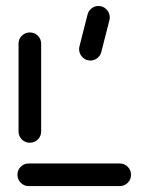

<svg xmlns="http://www.w3.org/2000/svg" viewBox="-20 -628 491 648"><path d="M422.2 -38.1Q422.2 -22.2 411.1 -11.1Q400 0 384.1 0H77Q61.1 0 50 -11.1Q38.9 -22.2 38.9 -38.1Q38.9 -54.1 50 -65.2Q61.1 -76.3 77 -76.3H384.1Q400 -76.3 411.1 -65.2Q422.2 -54.1 422.2 -38.1ZM80.7 -146.3Q64.8 -146.3 53.7 -157.4Q42.6 -168.5 42.6 -184.4V-480.4Q42.6 -496.3 53.7 -507.4Q64.8 -518.5 80.7 -518.5Q96.7 -518.5 107.8 -507.4Q118.9 -496.3 118.9 -480.4V-184.4Q118.9 -168.5 107.8 -157.4Q96.7 -146.3 80.7 -146.3ZM350.4 -569.3Q350.4 -563.7 349.6 -561.1L322.2 -453.7Q319.3 -440.7 308.9 -432.2Q298.5 -423.7 285.2 -423.7Q268.9 -423.7 258 -435.2Q247 -446.7 247 -462.2Q247 -464.8 247.8 -470L275.2 -577.8Q278.1 -590.7 288.5 -599.3Q298.9 -607.8 312.2 -607.8Q328.5 -607.8 339.4 -596.3Q350.4 -584.8 350.4 -569.3Z"/></svg>

Font: 26F Galaxy Sans
Style: Bold
Weight: 700
Designer: C₂₉H₂₅N₃O₅
Version: Version 1.100